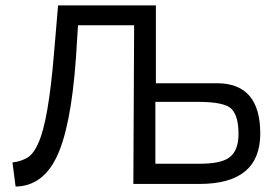

<svg xmlns="http://www.w3.org/2000/svg" viewBox="-20 -686 1030 715"><path d="M196.3 -666H560.5V-376H788.1Q949.2 -376 949.2 -188.5Q949.2 -1 722.7 -1H476.6L479.5 -588.9V-591.8H270.5L262.7 -468.8Q244.1 -209 189.5 -98.6Q137.7 6.8 38.1 8.8L26.4 -81.1Q55.7 -84 80.6 -98.1Q105.5 -112.3 124 -156.2Q160.2 -237.3 180.7 -482.4ZM558.6 -306.6V-76.2H722.7Q799.8 -76.2 831.1 -97.7Q868.2 -122.1 868.2 -187.5Q868.2 -252.9 842.8 -279.8Q817.4 -306.6 718.8 -306.6Z"/></svg>

Font: BF_TEXT
Style: Regular
Weight: 400
Foundry: EA DICE
Version: Version 1.404